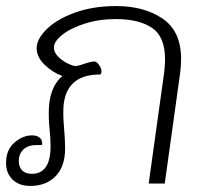

<svg xmlns="http://www.w3.org/2000/svg" viewBox="-51 -606 701 634"><path d="M547 -411Q547 -390 544 -366L493 0H440L491 -366Q494 -390 494 -410Q494 -485 451 -514Q408 -543 331 -543Q276 -543 229 -528Q182 -513 154.5 -491Q127 -469 127 -449Q127 -433 141 -419Q155 -405 172.5 -396.5Q190 -388 197 -388Q207 -388 226 -395Q250 -403 261 -403Q268 -403 276 -391.5Q284 -380 284 -371Q284 -360 279 -360Q158 -360 158 -237Q158 -219 159 -203.5Q160 -188 161 -177Q164 -144 164 -116Q164 -56 132.5 -24Q101 8 49 8Q12 8 -9.5 -13Q-31 -34 -31 -68Q-31 -111 -3.5 -135Q24 -159 55 -159Q72 -159 81 -150.5Q90 -142 88 -127H69Q42 -127 26.5 -112.5Q11 -98 11 -74Q11 -55 22 -43.5Q33 -32 54 -32Q116 -32 116 -123Q116 -149 113 -176Q112 -185 111 -199.5Q110 -214 110 -234Q110 -317 155 -355Q122 -367 96 -392.5Q70 -418 70 -447Q70 -477 103.5 -510Q137 -543 197 -564.5Q257 -586 332 -586Q425 -586 486 -544.5Q547 -503 547 -411Z"/></svg>

Font: Krub Light
Style: Italic
Weight: 300
Italic angle: -8°
Designer: Ekaluck Peanpanawate
Foundry: Cadson Demak Co.,Ltd.
Version: Version 1.000; ttfautohint (v1.6)